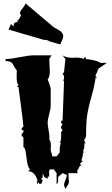

<svg xmlns="http://www.w3.org/2000/svg" viewBox="-20 -1073 678 1161"><path d="M90.3 -948.7Q90.8 -955.1 99.1 -964.8Q112.3 -981.9 100.1 -992.2Q100.6 -1004.4 116 -1022.2Q131.3 -1040 134.3 -1052.7L302.7 -910.2Q307.6 -906.2 321.5 -898.9Q335.4 -891.6 344 -886Q352.5 -880.4 358.4 -869.1Q364.3 -857.9 361.6 -846.7Q358.9 -835.4 352.3 -822.5Q345.7 -809.6 344.7 -804.2L274.4 -824.2V-826.7L254.4 -833Q253.4 -830.6 251 -831.1Q248.5 -831.5 245.1 -832L31.2 -894.5Q42.5 -915.5 44.9 -926.3L54.2 -922.9L60.5 -911.1L65.4 -932.1L77.6 -939.9L86.9 -938L83.5 -950.7ZM238.3 18.6 229.5 38.6H218.8Q209 27.8 208.5 26.9Q204.1 0.5 188.5 -18.6Q172.9 -37.6 150.4 -37.6L161.1 -48.8Q148.9 -62 144 -93.8Q139.2 -125.5 135.5 -152.3Q131.8 -179.2 121.6 -184.1V-240.7L111.3 -251.5V-263.2L121.6 -274.4V-286.1H111.3V-297.9L121.6 -308.6Q121.6 -317.4 108.9 -417.2Q96.2 -517.1 91.8 -546.9H81.5L91.8 -557.6Q80.6 -569.3 80.6 -605Q80.6 -640.6 81.5 -647.9Q73.2 -657.2 66.2 -669.7Q59.1 -682.1 55.7 -688.5Q46.4 -703.6 13.7 -703.6V-715.8Q42.5 -715.8 98.6 -727.1Q154.8 -738.3 180.2 -738.3H292L277.8 -715.8L280.8 -648.9Q282.7 -609.9 268.1 -591.3Q271.5 -586.9 279.1 -563.2Q286.6 -539.6 286.6 -534.2V-433.6Q286.6 -416 277.3 -382.1Q268.1 -348.1 268.1 -332.5Q268.1 -316.9 273.4 -288.1Q278.8 -259.3 278.8 -242.7L277.8 -229.5Q287.6 -217.8 287.6 -194.8L286.6 -164.6L296.9 -127.4H322.3L340.8 -150.9V-162.1Q340.8 -195.3 349.6 -207H340.8Q349.6 -219.7 349.6 -245.6V-274.4L358.4 -286.1L349.6 -297.9V-308.6L358.4 -320.3L349.6 -330.1V-342.8H358.4L367.2 -580.1L360.8 -591.3H367.2V-613.8L358.4 -626L367.2 -636.7L375.5 -715.8L358.4 -738.3Q380.4 -723.6 418 -723.6L439.9 -724.6Q467.8 -724.6 490.2 -715.8Q487.8 -717.8 487.8 -720.7Q487.8 -726.6 499 -726.6V-715.8Q515.1 -715.8 546.1 -708.7Q577.1 -701.7 586.9 -692.9H626.5L576.7 -659.2L556.6 -613.8L566.9 -602.5H556.6V-591.3Q547.9 -539.1 532.2 -486.1Q516.6 -433.1 508.5 -385.5Q500.5 -337.9 500.5 -258.3Q500.5 -240.2 490.2 -229.5V-218.3L499 -207H490.2V-192.4Q490.2 -172.9 481.4 -161.1L490.2 -150.9H481.4V-144.5Q481.4 -128.4 472.7 -104.5L481.4 -93.8H472.7L463.9 -82L472.7 -71.3H463.9L445.8 -37.6L450.7 -25.9H393.6L396.5 24.9Q397.5 36.1 387.5 50.5Q377.4 64.9 375.5 68.4Q367.2 51.8 367.2 43.5Q367.2 35.2 375.7 15.1Q384.3 -4.9 384.3 -15.1L358.4 -25.9L331.5 -2.9L332 17.1Q332 30.8 322.3 42V-25.9L305.7 -48.8H286.6Q276.4 -48.8 276.4 -33.7L277.8 -16.1Q277.8 -2.9 268.1 -2.9V8.8L248 -2.9L238.3 -25.9V-2.9L229.5 8.8ZM209.5 42Q202.6 39.6 202.6 17.6Q203.1 19.5 208.5 26.9Q209.5 31.7 209.5 42Z"/></svg>

Font: Butcherman Caps
Style: Regular
Weight: 400
Version: Version 001.003